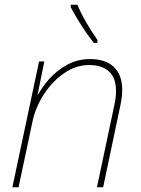

<svg xmlns="http://www.w3.org/2000/svg" viewBox="-20 -786 593 806"><path d="M32 0 144 -528H166L138 -389H140Q157 -421 187.5 -455.5Q218 -490 261.5 -514Q305 -538 358 -538Q423 -538 458 -505Q493 -472 493 -408Q493 -379 485 -342L413 0H387L460 -345Q464 -362 465.5 -376.5Q467 -391 467 -404Q467 -460 437 -486.5Q407 -513 354 -513Q299 -513 249.5 -479Q200 -445 164.5 -390.5Q129 -336 116 -274L58 0ZM374 -606Q359 -624 339.5 -652.5Q320 -681 303 -709.5Q286 -738 277 -756V-766H305Q315 -741 330.5 -712.5Q346 -684 362 -659Q378 -634 389 -618V-606Z"/></svg>

Font: Noto Sans Thin
Style: Italic
Weight: 100
Italic angle: -12°
Designer: Monotype Design Team
Foundry: Monotype Imaging Inc.
Version: Version 2.013; ttfautohint (v1.8.4.7-5d5b)